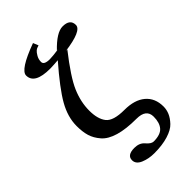

<svg xmlns="http://www.w3.org/2000/svg" viewBox="-265 -747 1027 1027"><g transform="rotate(-45 248.0 -234.0)"><path d="M222.2 -642.1 208 -637.2Q204.1 -636.2 196 -629.6Q188 -623 178.5 -606.4Q168.9 -589.8 168.9 -569.8Q168.9 -546.9 212.9 -546.9Q232.9 -546.9 285.2 -554.2L272 -553.2Q338.9 -623 384.8 -623Q440.9 -623 440.9 -578.1Q440.9 -535.2 301.8 -517.1L315.9 -518.1Q223.1 -399.9 195.1 -334Q167 -268.1 167 -203.1Q167 -140.1 193.1 -106.7Q219.2 -73.2 303.2 -73.2Q379.4 -73.2 421.6 -37.6Q463.9 -2 463.9 62Q463.9 85.9 454.3 108.4Q444.8 130.9 423.3 153.8Q401.9 176.8 357.4 190.4Q313 204.1 252 204.1Q210 204.1 175.5 189.5Q141.1 174.8 141.1 146Q141.1 107.9 196.8 107.9Q234.9 107.9 254.9 131.8Q275.9 156.7 293.9 157.2Q345.7 157.2 366.9 133.1Q388.2 108.9 388.2 63Q388.2 5.9 314.9 5.9Q236.8 5.9 184.3 -9.5Q131.8 -24.9 106 -54.9Q80.1 -85 70.6 -116.9Q61 -148.9 61 -192.9Q61 -260.7 100.1 -329.8Q139.2 -398.9 238.8 -513.2Q204.6 -510.3 178.2 -509.8Q61 -509.8 61 -575.2Q61 -617.2 210 -671.9Z"/></g></svg>

Font: Linux Libertine
Style: Semibold
Weight: 600
Designer: Philipp H. Poll
Foundry: Philipp H. Poll
Version: Version 5.1.2 ; ttfautohint (v0.9)